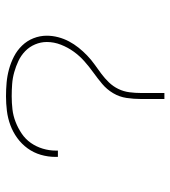

<svg xmlns="http://www.w3.org/2000/svg" viewBox="16 -584 568 640"><g transform="rotate(-90 300.0 -264.0)"><path d="M290 0V-78Q290 -102 293.5 -126Q297 -150 309.5 -171Q322 -192 340.5 -207.5Q359 -223 378.5 -237Q398 -251 416 -267Q434 -283 448 -302.5Q462 -322 471 -345Q480 -368 480 -392Q480 -412 472 -431Q464 -450 449.5 -464Q435 -478 417 -486.5Q399 -495 379.5 -500.5Q360 -506 340 -507.5Q320 -509 299 -509Q277 -509 255.5 -506.5Q234 -504 213.5 -496Q193 -488 174.5 -475.5Q156 -463 143.5 -445Q131 -427 124.5 -405.5Q118 -384 118 -362V-355H97V-363Q97 -388 104 -412Q111 -436 125.5 -456Q140 -476 160 -490.5Q180 -505 203 -513.5Q226 -522 250.5 -525Q275 -528 299 -528Q322 -528 344.5 -526Q367 -524 389 -518Q411 -512 431.5 -501.5Q452 -491 468 -474.5Q484 -458 492.5 -436.5Q501 -415 501 -392Q501 -373 496 -354Q491 -335 482 -318Q473 -301 461 -286Q449 -271 435 -257.5Q421 -244 405.5 -233Q390 -222 374.5 -210.5Q359 -199 345.5 -185Q332 -171 323.5 -153.5Q315 -136 312.5 -116.5Q310 -97 310 -78V0Z"/></g></svg>

Font: Iosevka Aile Thin
Style: Regular
Weight: 100
Designer: Belleve Invis
Foundry: Belleve Invis
Version: Version 31.1.0; ttfautohint (v1.8.4)